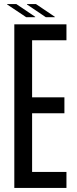

<svg xmlns="http://www.w3.org/2000/svg" viewBox="-20 -919 375 939"><path d="M50 0V-800H305V-722H137V-443H295V-365H137V-78H305V0ZM108 -835 15 -897V-899H60L152 -837V-835ZM112 -897V-899H156L248 -837V-835H204Z"/></svg>

Font: Big Shoulders Display SemiBold
Style: Regular
Weight: 600
Designer: Patric King
Foundry: XO Type Co
Version: Version 1.000; ttfautohint (v1.8.2)